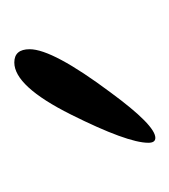

<svg xmlns="http://www.w3.org/2000/svg" viewBox="-4 -990 242 275"><g transform="rotate(-90 117.5 -852.0)"><path d="M166 -953Q185 -953 185 -931Q185 -898 123 -815Q76 -751 58 -751Q51 -751 51 -761Q51 -791 91.5 -872Q132 -953 166 -953Z"/></g></svg>

Font: Henny Penny
Style: Regular
Weight: 400
Designer: Olga Umpeleva
Foundry: Brownfox
Version: Version 1.001